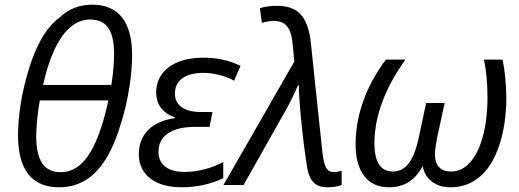

<svg xmlns="http://www.w3.org/2000/svg" viewBox="-20 -791 2219 821"><path d="M57.1 -212.9Q57.1 -274.9 68.8 -348.1Q80.6 -421.4 102.5 -492.2Q151.4 -655.8 236.3 -717.3Q292.5 -771 374 -771Q458.5 -771 501.7 -716.6Q544.9 -662.1 544.9 -555.2Q544.9 -494.1 533.2 -418Q521.5 -341.8 499.5 -270.5Q447.3 -89.4 355 -26.4Q301.8 9.8 232.9 9.8Q145 9.8 101.1 -46.1Q57.1 -102.1 57.1 -212.9ZM368.7 -144Q412.6 -218.8 443.4 -361.8H150.4Q144.5 -331.5 139.6 -285.9Q134.8 -240.2 134.8 -209.5Q134.8 -131.3 160.4 -93Q186 -54.7 239.3 -54.7Q277.8 -54.7 310.1 -76.7Q342.3 -98.6 368.7 -144ZM467.8 -560.1Q467.8 -636.2 442.9 -671.9Q418 -707.5 364.7 -707.5Q314 -707.5 272 -666.5Q203.6 -601.6 164.1 -427.7H456.1Q467.8 -500.5 467.8 -560.1Z M573.7 -131.3Q573.7 -195.3 613.8 -235.4Q653.8 -275.4 728.5 -286.1V-288.6Q690.4 -301.8 669.2 -328.9Q647.9 -356 647.9 -395Q647.9 -440.4 672.4 -474.1Q696.8 -507.8 742.4 -526.1Q788.1 -544.4 849.1 -544.4Q938 -544.4 1008.3 -509.3L981 -445.8Q953.6 -461.4 917.7 -470.5Q881.8 -479.5 851.1 -479.5Q792.5 -479.5 760.3 -456.8Q728 -434.1 728 -390.6Q728 -352.1 757.8 -332Q787.6 -312 839.8 -312H888.7L876 -248.5H814Q740.2 -248.5 699 -221.2Q657.7 -193.8 657.7 -141.6Q657.7 -100.6 687 -78.1Q716.3 -55.7 770 -55.7Q810.1 -55.7 853.8 -66.9Q897.5 -78.1 934.6 -98.1V-29.3Q898.9 -11.2 852.5 -0.7Q806.2 9.8 755.4 9.8Q699.7 9.8 658.7 -7.3Q617.7 -24.4 595.7 -56.2Q573.7 -87.9 573.7 -131.3Z M1293.9 -71.8Q1278.3 -166.5 1265.6 -298.8Q1258.3 -379.9 1257.8 -426.3H1253.9Q1231.4 -371.6 1198.7 -314L1021.5 0H935.5L1235.8 -522.9L1238.8 -527.8L1231 -605.5Q1226.6 -655.3 1207.5 -678.5Q1188.5 -701.7 1150.4 -701.7Q1131.8 -701.7 1099.6 -693.4L1091.3 -755.9Q1123 -766.1 1165 -766.1Q1207.5 -766.1 1236.3 -751.7Q1265.1 -737.3 1282.2 -706.5Q1300.8 -673.8 1308.1 -618.2L1359.4 -131.8Q1364.3 -98.6 1369.6 -85.4Q1375 -69.8 1384 -62.5Q1393.1 -55.2 1407.7 -55.2Q1422.9 -55.2 1440.9 -61V0.5Q1414.6 9.8 1381.3 9.8Q1342.8 9.8 1322.3 -9.5Q1301.8 -28.8 1293.9 -71.8Z M1500.5 -174.8Q1500.5 -266.1 1533 -357.9Q1565.4 -449.7 1629.9 -536.1H1713.4Q1581.1 -350.1 1581.1 -178.2Q1581.1 -117.7 1600.8 -87.6Q1620.6 -57.6 1660.6 -57.6Q1694.8 -57.6 1719.2 -82.5Q1750.5 -114.7 1768.6 -193.4L1802.2 -350.6H1881.3L1849.1 -202.1Q1839.8 -154.3 1839.8 -131.8Q1839.8 -95.2 1857.4 -76.4Q1875 -57.6 1908.7 -57.6Q1949.7 -57.6 1982.2 -88.6Q2014.6 -119.6 2035.2 -177.2Q2064.5 -259.8 2064.5 -374.5Q2064.5 -466.8 2049.3 -536.1H2128.9Q2135.7 -505.4 2140.4 -460.9Q2145 -416.5 2145 -374.5Q2145 -259.3 2114.5 -168.7Q2084 -78.1 2029.8 -33.7Q1977.5 9.8 1907.2 9.8Q1858.9 9.8 1827.6 -13.7Q1796.4 -37.1 1787.6 -79.6H1786.6Q1762.2 -34.2 1726.8 -12.2Q1691.4 9.8 1643.1 9.8Q1574.7 9.8 1537.6 -38.1Q1500.5 -85.9 1500.5 -174.8Z"/></svg>

Font: Viking Open Sans
Style: Italic
Weight: 400
Italic angle: -12°
Foundry: Ascender Corporation
Version: Version 2.000